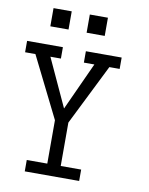

<svg xmlns="http://www.w3.org/2000/svg" viewBox="-100 -884 736 949"><g transform="rotate(10 268.0 -409.5)"><path d="M363.8 -728H272.9V-819.3H363.8ZM182.1 -728H90.8V-819.3H182.1ZM464.8 -580.1H413.1L261.2 -274.9V-57.1H363.8V0H90.8V-57.1H193.8V-274.9L42 -580.1H-9.8V-637.2H169.9V-580.1H117.2L228 -339.8L337.9 -580.1H285.2V-637.2H464.8Z"/></g></svg>

Font: Anonymous Pro
Style: Regular
Weight: 400
Monospace: yes
Designer: Mark Simonson
Version: Version 1.003